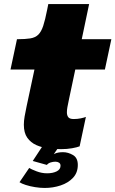

<svg xmlns="http://www.w3.org/2000/svg" viewBox="-20 -725 571 950"><path d="M282 13Q251.5 13 219.2 9Q187 5 159.5 -7.2Q132 -19.5 115 -43.5Q98 -67.5 98 -108Q98 -126.5 101.8 -148.8Q105.5 -171 111.5 -198.5L150.5 -381H32L64 -531H66.5Q105.5 -531 130 -535Q154.5 -539 169.2 -553.2Q184 -567.5 193.8 -597Q203.5 -626.5 213.5 -677.5L219 -705H421L384.5 -531H531L499 -381H352.5L321.5 -234.5Q316 -208.5 313.5 -194.8Q311 -181 311 -169Q311 -154 318 -145Q325 -136 345 -136Q363 -136 379.8 -139.5Q396.5 -143 405 -146.5L374 -1Q361.5 4 336.5 8.5Q311.5 13 282 13ZM292 28Q317 28 341 42Q365 56 365 91Q365 129.5 341.2 154.8Q317.5 180 280 192.5Q242.5 205 201 205Q179 205 153.8 201Q128.5 197 107.5 190.2Q86.5 183.5 76.5 176.5L124.5 106Q134.5 112.5 160.5 122.5Q186.5 132.5 213 132.5Q241 132.5 260.2 123Q279.5 113.5 279.5 95Q279.5 84.5 272 79.8Q264.5 75 254 75Q242.5 75 230.5 78.8Q218.5 82.5 212 91L142 71.5L189 0H272L235.5 53.5H230.5Q237 41.5 252.2 34.8Q267.5 28 292 28Z"/></svg>

Font: Epilogue Black
Style: Italic
Weight: 900
Italic angle: -12°
Designer: Tyler Finck
Foundry: Etcetera Type Co
Version: Version 2.111